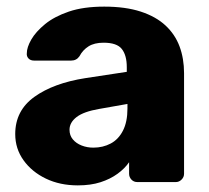

<svg xmlns="http://www.w3.org/2000/svg" viewBox="-20 -550 630 580"><path d="M215 10Q161 10 118.5 -10.5Q76 -31 51 -66Q26 -101 26 -145Q26 -216 84 -257.5Q142 -299 238 -314L363 -333V-347Q363 -383 348 -402Q333 -421 293 -421Q265 -421 247.5 -410Q230 -399 220 -380Q211 -367 195 -367H83Q72 -367 66 -373.5Q60 -380 61 -389Q61 -407 74.5 -430.5Q88 -454 116 -477Q144 -500 188 -515Q232 -530 295 -530Q359 -530 405 -515Q451 -500 480 -473Q509 -446 522.5 -409.5Q536 -373 536 -329V-25Q536 -15 528.5 -7.5Q521 0 511 0H395Q384 0 377 -7.5Q370 -15 370 -25V-60Q357 -41 335 -25Q313 -9 283.5 0.5Q254 10 215 10ZM262 -104Q291 -104 314.5 -116.5Q338 -129 351.5 -155.5Q365 -182 365 -222V-236L280 -221Q233 -213 211.5 -196.5Q190 -180 190 -158Q190 -141 200 -129Q210 -117 226.5 -110.5Q243 -104 262 -104Z"/></svg>

Font: Rubik Light
Style: Bold
Weight: 700
Version: Version 2.104